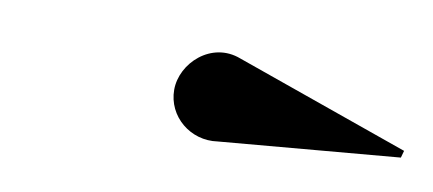

<svg xmlns="http://www.w3.org/2000/svg" viewBox="-29 -877 544 241"><g transform="rotate(10 243.0 -756.0)"><path d="M254 -700.5 484 -720.5 486.5 -729.5 264 -808C225 -823 189 -789 189 -755C189 -721 220 -695.5 254 -700.5Z"/></g></svg>

Font: Bodoni* 24pt
Style: Bold Italic
Weight: 700
Italic angle: -13°
Version: Version 2.3